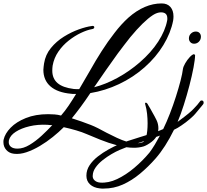

<svg xmlns="http://www.w3.org/2000/svg" viewBox="-92 -748 1208 1120"><path d="M-10 149Q-38 146 -55 127Q-72 108 -72 82Q-72 78 -72 74.5Q-72 71 -71 67Q-63 31 -30 -3Q3 -37 59 -59.5Q115 -82 189 -82Q207 -82 226.5 -80.5Q246 -79 264 -74Q287 -100 308.5 -132Q330 -164 352 -200H342Q337 -200 332.5 -200Q328 -200 323 -201Q244 -208 202.5 -244Q161 -280 161 -341Q161 -350 162.5 -359Q164 -368 165 -378Q173 -429 205 -468Q237 -507 280.5 -534Q324 -561 367.5 -576.5Q411 -592 442 -596Q444 -596 445 -596.5Q446 -597 447 -597Q458 -597 458 -589Q458 -580 444 -578Q416 -573 380 -556Q344 -539 309 -511.5Q274 -484 248.5 -447Q223 -410 215 -365Q214 -358 213.5 -350.5Q213 -343 213 -336Q213 -290 243.5 -263.5Q274 -237 338 -229Q342 -228 354 -228H370Q400 -281 433 -336Q466 -395 501.5 -450.5Q537 -506 576 -556Q615 -607 657 -645Q751 -728 851 -728Q884 -728 902 -707.5Q920 -687 920 -652Q920 -647 919.5 -641Q919 -635 918 -628Q904 -556 861 -485Q818 -414 751 -355Q684 -296 602.5 -257.5Q521 -219 435 -205Q405 -160 377.5 -123Q350 -86 327 -58Q356 -49 384 -39Q412 -29 438 -19Q456 -12 480 0Q504 12 529 26Q546 34 561.5 42Q577 50 590 56Q620 70 649 79Q678 88 703 88Q722 88 740 82Q753 77 761 48.5Q769 20 769 -29Q769 -55 766 -84Q763 -113 755 -140Q755 -141 754.5 -141.5Q754 -142 754 -143Q754 -149 759 -149Q766 -149 773 -134Q779 -124 785 -114Q791 -104 796 -94Q810 -70 821 -47.5Q832 -25 832 1Q832 15 827 33Q820 58 793.5 78.5Q767 99 746 106Q719 114 690 114Q644 114 592 100Q540 86 493 67Q446 48 413 34Q388 23 352.5 12.5Q317 2 280 -6Q252 22 216 51Q180 80 140.5 103.5Q101 127 62.5 140Q24 153 -10 149ZM457 -239Q524 -256 593.5 -294Q663 -332 723 -384Q790 -442 831 -505.5Q872 -569 883 -628Q884 -632 884 -635Q884 -638 884 -641Q884 -676 847 -676Q825 -676 800 -660Q745 -624 668 -531Q651 -509 632.5 -485.5Q614 -462 595 -436Q560 -388 525 -337.5Q490 -287 457 -239ZM10 119Q44 119 80.5 97Q117 75 151 43.5Q185 12 213 -18Q206 -18 198.5 -18.5Q191 -19 185 -20Q129 -23 80.5 -11.5Q32 0 -0.5 21Q-33 42 -40 70Q-41 74 -41 81Q-41 98 -28 108.5Q-15 119 10 119ZM1040 -493Q1027 -493 1018.5 -502Q1010 -511 1010 -524Q1010 -541 1022 -552.5Q1034 -564 1050 -564Q1064 -564 1072 -555.5Q1080 -547 1080 -534Q1080 -517 1068.5 -505Q1057 -493 1040 -493ZM513 352Q507 352 501.5 352Q496 352 490 351Q454 347 433 327.5Q412 308 412 277Q412 244 430.5 216Q449 188 478.5 165Q508 142 540.5 124Q573 106 601 94Q624 84 656.5 73.5Q689 63 724 52Q762 41 798 29Q834 17 860 5Q880 -36 899 -85Q918 -134 934 -184Q950 -234 961 -276.5Q972 -319 975 -345Q977 -359 988.5 -379Q1000 -399 1015 -415Q1030 -431 1040 -432L1046 -427Q1046 -403 1037 -355Q1028 -307 1013 -249.5Q998 -192 980 -135.5Q962 -79 944 -37Q949 -40 952 -43Q1020 -93 1039 -115Q1050 -126 1058.5 -136Q1067 -146 1075 -157Q1078 -162 1084 -162Q1096 -162 1096 -148Q1096 -142 1090 -136Q1080 -123 1068.5 -110Q1057 -97 1046 -83Q1040 -75 1016.5 -54.5Q993 -34 966 -16Q956 -9 945 -2.5Q934 4 923 9Q898 60 871 102Q844 144 816 176Q773 225 725 265Q677 305 624.5 328.5Q572 352 513 352ZM491 317Q540 321 591.5 296.5Q643 272 692 230.5Q741 189 780 142Q795 122 810.5 96.5Q826 71 841 43Q813 53 783.5 63Q754 73 725 83Q691 93 661 104.5Q631 116 605 127Q584 136 557.5 151.5Q531 167 506.5 186.5Q482 206 466 228.5Q450 251 449 275Q447 292 459 303.5Q471 315 491 317Z"/></svg>

Font: Birthstone Bounce Medium
Style: Regular
Weight: 500
Designer: Robert E. Leuschke
Foundry: Rob Leuschke
Version: Version 1.010; ttfautohint (v1.8.3)